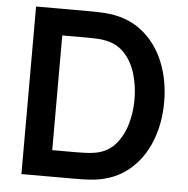

<svg xmlns="http://www.w3.org/2000/svg" viewBox="-52 -771 803 822"><g transform="rotate(5 350.0 -360.0)"><path d="M70 0V-720H299.5Q308.5 -720 335.2 -719.5Q362 -719 387 -716Q472.5 -705 531.8 -655.2Q591 -605.5 621.5 -528.5Q652 -451.5 652 -360Q652 -268.5 621.5 -191.5Q591 -114.5 531.8 -64.8Q472.5 -15 387 -4Q362.5 -1 335.5 -0.5Q308.5 0 299.5 0ZM192.5 -113.5H299.5Q314.5 -113.5 337.8 -114.5Q361 -115.5 379 -119Q430 -128.5 462 -164.5Q494 -200.5 509.2 -252Q524.5 -303.5 524.5 -360Q524.5 -418.5 509 -470Q493.5 -521.5 461.2 -556.5Q429 -591.5 379 -601Q361 -605 337.8 -605.8Q314.5 -606.5 299.5 -606.5H192.5Z"/></g></svg>

Font: Manrope ExtraLight
Style: Bold
Weight: 700
Version: Version 4.504